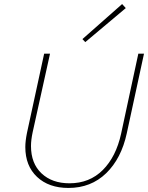

<svg xmlns="http://www.w3.org/2000/svg" viewBox="-20 -923 733 948"><path d="M105 -197Q105 -226 113 -266L198 -658H227L141 -269Q133 -231 133 -202Q133 -116 185 -67Q237 -18 323 -18Q422 -18 487.5 -83.5Q553 -149 578 -263L663 -658H691L606 -265Q579 -140 504 -67.5Q429 5 318 5Q221 5 163 -49.5Q105 -104 105 -197ZM387 -730 583 -903 601 -883 401 -715Z"/></svg>

Font: Ysabeau Extralight
Style: Italic
Weight: 200
Italic angle: -12°
Designer: Christian Thalmann (Catharsis Fonts)
Version: Version 0.003